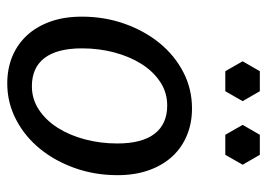

<svg xmlns="http://www.w3.org/2000/svg" viewBox="-126 -620 753 542"><g transform="rotate(90 251.0 -349.5)"><path d="M224 -62.5Q260.5 -62.5 290.5 -82.5Q320.5 -102.5 341.5 -135.8Q362.5 -169 374 -212.5Q385.5 -256 385.5 -303.5Q385.5 -373.5 358 -409Q330.5 -444.5 278.5 -444.5Q241.5 -444.5 211.8 -424.8Q182 -405 161 -371.8Q140 -338.5 128.5 -295Q117 -251.5 117 -204Q117 -134 144.2 -98.2Q171.5 -62.5 224 -62.5ZM216 7Q174.5 7 140 -7.2Q105.5 -21.5 80.5 -48.5Q55.5 -75.5 41.5 -114.5Q27.5 -153.5 27.5 -203.5Q27.5 -267.5 47.5 -324Q67.5 -380.5 102.2 -423Q137 -465.5 184.2 -490Q231.5 -514.5 286.5 -514.5Q328 -514.5 362.5 -500.2Q397 -486 422 -459Q447 -432 461 -392.8Q475 -353.5 475 -304Q475 -240.5 455 -184Q435 -127.5 400.2 -85Q365.5 -42.5 318 -17.8Q270.5 7 216 7ZM266 -657.5 238 -706H181.5L153.5 -657.5L181.5 -608.5H238ZM445.5 -657.5 417.5 -706H361L333 -657.5L361 -608.5H417.5Z"/></g></svg>

Font: LatoHex
Style: Italic
Weight: 400
Italic angle: -7°
Designer: Lukasz Dziedzic
Foundry: tyPoland Lukasz Dziedzic
Version: Version 1.104; Western+Polish opensource